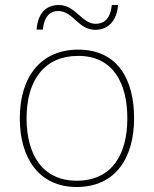

<svg xmlns="http://www.w3.org/2000/svg" viewBox="-20 -736 615 766"><path d="M126 -618H151C157 -678 186 -692 213 -692C271 -692 292 -617 360 -617C410 -617 446 -651 451 -716H426C420 -655 390 -641 361 -641C307 -641 281 -716 215 -716C164 -716 131 -684 126 -618ZM515 -264C515 -417 451 -538 292 -538C145 -538 59 -432 59 -264C59 -107 134 10 286 10C443 10 515 -109 515 -264ZM86 -264C86 -420 160 -513 292 -513C433 -513 488 -402 488 -264C488 -119 426 -15 286 -15C151 -15 86 -117 86 -264Z"/></svg>

Font: Noto Sans Telugu Thin
Style: Regular
Weight: 100
Designer: Jelle Bosma - Monotype Design Team
Foundry: Monotype Imaging Inc.
Version: Version 2.005